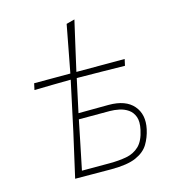

<svg xmlns="http://www.w3.org/2000/svg" viewBox="-110 -831 829 922"><g transform="rotate(-15 304.5 -369.5)"><path d="M150 0Q163 -56.5 174.5 -108Q186 -159.5 200 -220.5L252.5 -465H248Q205.5 -464.5 160.5 -463.8Q115.5 -463 71.5 -462L78.5 -494H258.5Q270.5 -558 281.8 -616.8Q293 -675.5 303 -729L344.5 -740Q330.5 -679.5 316.8 -618.8Q303 -558 288.5 -494H528.5L521.5 -462Q464.5 -463 405.5 -463.8Q346.5 -464.5 291 -465H282.5L247 -300Q278.5 -300 320.5 -300.5Q362.5 -301 397.5 -301Q481.5 -301 520 -256.2Q558.5 -211.5 543.5 -141Q535 -101.5 515.5 -69.2Q496 -37 453 -18Q410 1 329.5 1Q280 1 231.5 0.5Q183 0 150 0ZM191.5 -29H328.5Q375 -29 412.8 -36Q450.5 -43 476.8 -68Q503 -93 514 -146Q522.5 -185 513.5 -209.5Q504.5 -234 485 -247.5Q465.5 -261 441.2 -266Q417 -271 395 -271H241Q229 -212 215.8 -147Q202.5 -82 191.5 -29Z"/></g></svg>

Font: Commissioner Loud Thin
Style: Italic
Weight: 100
Italic angle: -12°
Designer: Kostas Bartsokas
Foundry: Kostas Bartsokas
Version: Version 1.000; ttfautohint (v1.8.3)